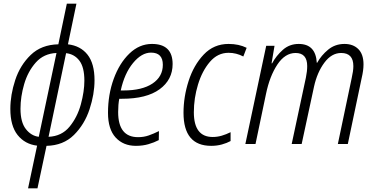

<svg xmlns="http://www.w3.org/2000/svg" viewBox="-20 -780 2027 1040"><path d="M132 240H183L232 10Q323 8 380.5 -49Q438 -106 465 -188Q492 -270 492 -345Q492 -436 454 -484Q416 -532 348 -540L394 -760H342L296 -540Q204 -538 146.5 -482.5Q89 -427 62.5 -346.5Q36 -266 36 -190Q36 -98 75.5 -48.5Q115 1 181 9ZM190 -39Q149 -44 120 -81Q91 -118 91 -191Q91 -256 111 -324.5Q131 -393 174 -441.5Q217 -490 286 -493ZM243 -39 338 -492Q383 -487 410 -451.5Q437 -416 437 -343Q437 -285 418 -215Q399 -145 356.5 -93.5Q314 -42 243 -39Z M716 10Q753 10 784 1Q815 -8 840 -21L841 -70Q813 -56 786 -46.5Q759 -37 728 -37Q620 -37 620 -173Q620 -214 626 -245H641Q774 -245 844.5 -296.5Q915 -348 915 -433Q915 -542 803 -542Q735 -542 681 -490Q627 -438 596 -353Q565 -268 565 -169Q565 -80 606.5 -35Q648 10 716 10ZM634 -290Q654 -382 700.5 -438.5Q747 -495 798 -495Q862 -495 862 -429Q862 -365 806 -327.5Q750 -290 649 -290Z M1124 10Q1155 10 1182 2.5Q1209 -5 1229 -16V-64Q1205 -52 1181 -45Q1157 -38 1132 -38Q1030 -38 1030 -172Q1030 -248 1052.5 -322Q1075 -396 1117 -445Q1159 -494 1218 -494Q1260 -494 1298 -474L1316 -521Q1274 -542 1218 -542Q1138 -542 1083.5 -484.5Q1029 -427 1001.5 -341Q974 -255 974 -169Q974 10 1124 10Z M1309 0H1364L1421 -272Q1441 -368 1482.5 -430.5Q1524 -493 1581 -493Q1644 -493 1644 -422Q1644 -394 1637 -360L1560 0H1614L1681 -311Q1698 -388 1737 -440.5Q1776 -493 1828 -493Q1894 -493 1894 -422Q1894 -396 1885 -357L1810 0H1864L1939 -357Q1949 -399 1949 -431Q1949 -486 1921 -514Q1893 -542 1846 -542Q1795 -542 1757.5 -511Q1720 -480 1698 -440H1696Q1690 -542 1598 -542Q1548 -542 1512 -510Q1476 -478 1454 -437H1451L1467 -532H1422Z"/></svg>

Font: Noto Sans Display SemiCondensed Light
Style: Italic
Weight: 300
Width: 4
Italic angle: -12°
Designer: Monotype Design Team
Foundry: Monotype Imaging Inc.
Version: Version 1.900